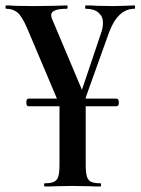

<svg xmlns="http://www.w3.org/2000/svg" viewBox="-37 -406 513 701"><path d="M207 -374Q149.9 -374 149.9 -351.1Q149.9 -343.3 153.8 -335L262.2 -78.1L332 -285.2Q338.9 -302.7 338.9 -324.2Q338.9 -345.7 322.5 -359.9Q306.2 -374 275.9 -374Q273.9 -374 273.9 -380.1Q273.9 -386.2 275.9 -386.2Q302.7 -386.2 316.9 -384.8L377 -383.8L417 -384.8Q429.2 -385.7 454.1 -386.2Q456.1 -386.2 456.1 -380.1Q456.1 -374 454.1 -374Q392.1 -374 359.9 -284.2L275.9 -49.8V-45.9H388.2Q397 -45.9 397 -32Q397 -18.1 388.2 -18.1H275.9V193.8Q275.9 223.6 280 237.8Q284.2 252 295.2 257.6Q306.2 263.2 330.1 263.2Q332 263.2 332 269Q332 274.9 330.1 274.9Q304.2 274.9 289.1 273.9L228 272.9L168 273.9Q151.9 274.9 126 274.9Q124 274.9 124 269Q124 263.2 126 263.2Q148.9 263.2 160.4 257.6Q171.9 252 176 238Q180.2 224.1 180.2 193.8V-18.1H66.9Q59.1 -18.1 59.1 -32Q59.1 -45.9 66.9 -45.9H170.9L62 -303.2Q43 -347.2 26.4 -360.6Q9.8 -374 -14.2 -374Q-17.1 -374 -17.1 -380.1Q-17.1 -386.2 -14.2 -386.2Q3.9 -386.2 16.1 -384.8L83 -383.8L160.2 -384.8Q177.2 -385.7 207 -386.2Q210 -386.2 210 -380.1Q210 -374 207 -374Z"/></svg>

Font: Cormorant-Bold
Style: Bold
Weight: 700
Designer: Christian Thalmann (Catharsis Fonts)
Version: Version 3.000